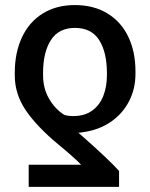

<svg xmlns="http://www.w3.org/2000/svg" viewBox="-20 -557 590 755"><path d="M92.8 177.7V90.8H298.8Q290 80.6 262 55.7Q233.9 30.8 209 10.7Q125 -59.1 81.5 -123Q38.1 -187 38.1 -260.7V-270.5Q38.1 -349.6 66.2 -409.9Q94.2 -470.2 147.7 -503.7Q201.2 -537.1 274.4 -537.1Q348.1 -537.1 402.1 -504.4Q456.1 -471.7 484.4 -412.6Q512.7 -353.5 512.7 -276.4V-266.6Q512.7 -207.5 487.1 -158.2Q461.4 -108.9 414.6 -77.1Q367.7 -45.4 305.7 -37.1Q297.9 -35.2 288.1 -35.2Q292 -31.2 303.7 -21.5Q405.8 68.4 448.2 115.2V177.7ZM274.4 -447.3Q210.9 -447.3 180.2 -399.4Q149.4 -351.6 149.4 -270.5V-260.7Q149.4 -209 173.1 -168.5Q196.8 -127.9 232.4 -105.5Q246.1 -100.6 268.6 -100.6Q313 -100.6 342.5 -122.1Q372.1 -143.6 386.2 -179.7Q400.4 -215.8 400.4 -260.7V-270.5Q400.4 -351.1 370.1 -399.2Q339.8 -447.3 274.4 -447.3Z"/></svg>

Font: Pretendard Medium
Style: Regular
Weight: 500
Designer: Base glyphs from Inter by Rasmus Andersson; Hangeul glyphs from Noto Sans CJK(Source Han Sans) by Jang Soo-young and Kan
Foundry: Kil Hyung-jin
Version: Version 1.309